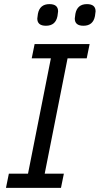

<svg xmlns="http://www.w3.org/2000/svg" viewBox="-20 -912 484 932"><path d="M203 -787Q161 -787 161 -822Q161 -827 164 -845Q173 -892 220 -892Q262 -892 262 -857Q262 -852 259 -834Q250 -787 203 -787ZM385 -787Q343 -787 343 -822Q343 -827 346 -845Q355 -892 402 -892Q444 -892 444 -857Q444 -852 441 -834Q432 -787 385 -787ZM276 0H9L23 -69H116L227 -629H134L148 -698H415L401 -629H308L197 -69H290Z"/></svg>

Font: Aneliza
Style: Italic
Weight: 400
Italic angle: -11.31°
Designer: Mike Abbink, Paul van der Laan, Pieter van Rosmalen
Foundry: Bold Monday
Version: Version 3.0